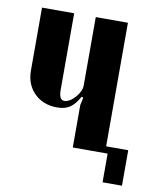

<svg xmlns="http://www.w3.org/2000/svg" viewBox="-72 -552 585 718"><g transform="rotate(10 220.0 -193.0)"><path d="M233.9 -192.9Q216.8 -162.1 198 -149.7Q179.2 -137.2 149.9 -137.2Q96.7 -137.2 63.2 -170.4Q29.8 -203.6 29.8 -256.8V-495.1H151.9V-204.1Q151.9 -166 171.9 -166Q191.9 -166 212.9 -189.7Q233.9 -213.4 233.9 -235.8V-495.1H356V-25.9H439.9V108.9H366.2V0H233.9V-161.1L240.2 -189.9Z"/></g></svg>

Font: Moniqa Black Heading
Style: Regular
Weight: 900
Designer: Rajesh Rajput
Foundry: Rajesh Rajput
Version: Version 1.000